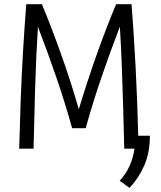

<svg xmlns="http://www.w3.org/2000/svg" viewBox="-20 -713 773 921"><path d="M601 188 554 154Q584 122 601.5 83Q619 44 625 0H576Q574 -93 571 -192.5Q568 -292 564.5 -391.5Q561 -491 555 -585Q508 -463 466.5 -341.5Q425 -220 391 -98H326Q292 -220 250.5 -341Q209 -462 162 -584Q153 -444 148.5 -291.5Q144 -139 141 0H72Q75 -118 79.5 -239Q84 -360 91 -475.5Q98 -591 106 -693H181Q225 -587 272 -456Q319 -325 358 -189Q399 -325 445.5 -455.5Q492 -586 537 -693H611Q622 -554 630.5 -391Q639 -228 643 -62H699Q699 20 671.5 82Q644 144 601 188Z"/></svg>

Font: Ubuntu Sans Condensed
Style: Regular
Weight: 400
Width: 3
Designer: Dalton Maag Ltd
Foundry: Dalton Maag Ltd
Version: Version 1.006; ttfautohint (v1.8.4.7-5d5b)